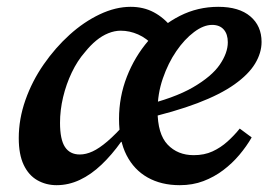

<svg xmlns="http://www.w3.org/2000/svg" viewBox="-20 -529 799 563"><path d="M146 14Q115 14 89.5 -0.5Q64 -15 49.5 -45.5Q35 -76 35 -124Q35 -180 54.5 -235.5Q74 -291 108 -340Q142 -389 184 -427Q226 -465 272.5 -487Q319 -509 363 -509Q401 -509 431 -493Q461 -477 484 -448L431 -394Q410 -417 385 -428Q360 -439 334 -439Q316 -439 297.5 -431.5Q279 -424 262 -410Q245 -396 229 -376Q207 -351 190.5 -316.5Q174 -282 165 -244Q156 -206 156 -169Q156 -120 170.5 -98Q185 -76 214 -76Q232 -76 251.5 -85Q271 -94 295 -114.5Q319 -135 351 -171L360 -113H335Q308 -75 277.5 -46Q247 -17 214 -1.5Q181 14 146 14ZM507 14Q453 14 413 -8.5Q373 -31 351 -74Q329 -117 329 -180Q329 -245 352 -304Q375 -363 415 -409.5Q455 -456 507.5 -482.5Q560 -509 620 -509Q681 -509 714 -481Q747 -453 747 -406Q747 -374 728 -342.5Q709 -311 667.5 -281.5Q626 -252 559 -226.5Q492 -201 396 -179L395 -218Q491 -241 546 -273Q601 -305 624.5 -339.5Q648 -374 648 -405Q648 -429 636 -442.5Q624 -456 602 -456Q577 -456 549 -435Q521 -414 497 -379Q473 -344 457.5 -299Q442 -254 442 -205Q442 -136 471.5 -105Q501 -74 548 -74Q579 -74 603 -85Q627 -96 647 -114Q667 -132 683 -152L718 -126Q703 -100 682 -75Q661 -50 634.5 -30Q608 -10 576.5 2Q545 14 507 14Z"/></svg>

Font: Source Serif 4 SemiBold
Style: Italic
Weight: 600
Italic angle: -12°
Designer: Frank Grießhammer
Foundry: Adobe Systems Incorporated
Version: Version 4.004;hotconv 1.0.116;makeotfexe 2.5.65601